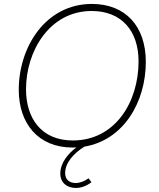

<svg xmlns="http://www.w3.org/2000/svg" viewBox="-20 -724 788 952"><path d="M339.5 7.5C346 7.5 352.5 7.5 358.5 7C316 38.5 279 85 279 136.5C279 183 313 208 356.5 208C383 208 410 197.5 433.5 179.5L419 160C399 175 376 183.5 355 183.5C326.5 183.5 303 168.5 303 134C303 84 344.5 36.5 398.5 3C592 -29 703 -217 703 -417.5C703 -593.5 602.5 -704.5 435.5 -704.5C207.5 -704.5 73 -493 73 -278.5C73 -113.5 168 7.5 339.5 7.5ZM109 -281.5C109 -471 226 -669.5 434.5 -669.5C581.5 -669.5 667 -572.5 667 -419.5C667 -218.5 551.5 -27.5 341 -27.5C185 -27.5 109 -137.5 109 -281.5Z"/></svg>

Font: HK Grotesk ExtraLight
Style: Italic
Weight: 200
Italic angle: -16°
Designer: Alfredo Marco Pradil
Foundry: Hanken Design Co.
Version: Version 3.001;FEAKit 1.0